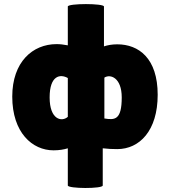

<svg xmlns="http://www.w3.org/2000/svg" viewBox="-20 -726 832 940"><path d="M489 -694C489 -710 312 -710 312 -694V-504C289 -508 276 -510 257 -510C140 -510 40 -423 40 -253C40 -77 138 10 242 10C270 10 293 6 312 0V182C312 198 483 199 483 182V0C510 3 527 4 554 4C663 4 752 -86 752 -262C752 -441 659 -509 554 -509C529 -509 507 -505 489 -499ZM223 -249C223 -357 275 -365 312 -344V-154C283 -128 223 -139 223 -249ZM576 -249C576 -137 541 -138 491 -146V-346C520 -365 576 -346 576 -249Z"/></svg>

Font: Lilita 2
Style: Regular
Weight: 400
Designer: Juan Montoreano
Foundry: Juan Montoreano
Version: Version 2.001